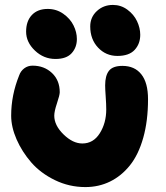

<svg xmlns="http://www.w3.org/2000/svg" viewBox="-20 -762 669 772"><path d="M452.1 -537.1Q405.8 -537.1 374.3 -570.6Q342.8 -604 342.8 -655.8Q342.8 -692.9 369.4 -717.5Q396 -742.2 434.1 -742.2Q466.3 -742.2 492.2 -723.1Q518.1 -704.1 531 -676.8Q543.9 -649.4 543.9 -622.1Q543.9 -585.9 521.5 -561.5Q499 -537.1 452.1 -537.1ZM203.1 -524.9Q155.8 -524.9 120.4 -558.6Q85 -592.3 85 -634.8Q85 -677.2 108.2 -701.7Q131.3 -726.1 171.9 -726.1Q207 -726.1 234.6 -706.5Q262.2 -687 275.6 -659.9Q289.1 -632.8 289.1 -605Q289.1 -571.3 268.1 -548.1Q247.1 -524.9 203.1 -524.9ZM323.2 -9.8Q258.3 -9.8 200.7 -37.8Q143.1 -65.9 105.7 -108.9Q68.4 -151.9 46.6 -201.7Q24.9 -251.5 24.9 -296.9Q24.9 -379.4 57.1 -459Q63 -476.1 77.4 -487.1Q91.8 -498 110.8 -498Q157.7 -498 189 -468.5Q220.2 -439 220.2 -391.1Q220.2 -379.9 209.2 -347.2Q198.2 -314.5 198.2 -296.9Q198.2 -257.8 235.6 -221.4Q272.9 -185.1 311 -185.1Q355.5 -185.1 381.3 -226.3Q407.2 -267.6 407.2 -321.8Q407.2 -342.8 405 -373.3Q402.8 -403.8 402.8 -418.9Q402.8 -458 418.2 -477.5Q433.6 -497.1 472.2 -497.1Q521.5 -497.1 548.3 -463.1Q575.2 -429.2 575.2 -362.8Q575.2 -275.9 555.9 -207.8Q536.6 -139.6 502.2 -96.9Q467.8 -54.2 422.4 -32Q377 -9.8 323.2 -9.8Z"/></svg>

Font: Shantell Sans Irregular
Style: Regular
Weight: 800
Designer: Stephen Nixon, Anya Danilova, Shantell Martin
Foundry: Arrow Type
Version: Version 1.006;[9816181b4]